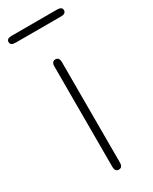

<svg xmlns="http://www.w3.org/2000/svg" viewBox="-194 -749 635 795"><g transform="rotate(-30 123.5 -351.0)"><path d="M123 0Q105 0 105 -24V-503Q105 -527 123 -527Q141 -527 141 -503V-24Q141 0 123 0ZM15 -669Q-9 -669 -9 -686Q-9 -702 15 -702H232Q256 -702 256 -686Q256 -669 232 -669Z"/></g></svg>

Font: Resource Han Rounded JP ExtraLight
Style: Regular
Weight: 250
Designer: Cyano Hao (round all glyphs); Ryoko NISHIZUKA 西塚涼子 (kana, bopomofo & ideographs); Paul D. Hunt (Latin, Greek & Cyrillic)
Foundry: Cyano Hao
Version: 0.990